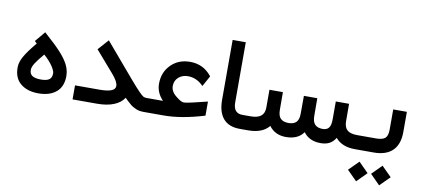

<svg xmlns="http://www.w3.org/2000/svg" viewBox="-77 -930 3183 1447"><g transform="rotate(10 1514.0 -207.0)"><path d="M141.6 -165.5C141.6 -178.7 147.5 -194.8 159.2 -214.4C170.9 -233.4 191.9 -260.7 221.7 -295.9C252 -268.6 274.4 -243.7 289.6 -220.7C304.7 -197.8 312 -180.2 312 -167.5C312 -145.5 305.7 -129.9 292.5 -120.6C279.3 -110.8 258.3 -106 228.5 -106C198.7 -106 176.8 -110.8 162.6 -120.1C148.4 -129.4 141.6 -144.5 141.6 -165.5ZM228 0C284.7 0 329.6 -13.7 363.3 -41.5C397 -69.3 413.6 -110.4 413.6 -164.6C413.6 -193.8 406.7 -222.7 392.6 -251C378.4 -278.8 356.9 -308.6 328.1 -339.8C299.3 -371.1 259.3 -409.7 207 -455.6L199.7 -462.4L193.4 -454.6L140.1 -391.1L134.3 -384.3L140.6 -377.9L151.4 -367.7C110.4 -318.4 81.5 -278.8 65.4 -249.5C48.8 -220.2 40.5 -191.9 40.5 -165C40.5 -110.8 57.6 -69.8 91.8 -42C125.5 -14.2 170.9 0 228 0Z M1041.5 0C1049.8 0 1053.7 -17.1 1053.7 -51.8V-57.1C1053.7 -90.8 1049.8 -107.4 1041.5 -107.4H1037.1C1027.3 -107.4 1019 -109.4 1011.7 -113.3C1004.4 -117.2 993.7 -127 978.5 -142.6C963.4 -157.7 939.5 -184.1 907.2 -221.7L689.5 -477.5L682.1 -485.8L674.8 -477.5L615.7 -411.1L609.9 -404.8L615.7 -398.4L752.4 -240.7C782.2 -206.1 797.4 -177.7 797.4 -156.2C797.4 -123.5 757.8 -107.4 678.2 -107.4H500H490.2V-97.7V-9.8V0H500H677.7C729 0 771.5 -7.3 806.2 -21.5C840.8 -35.6 866.2 -55.7 882.3 -81.5C891.6 -72.3 899.4 -64.5 905.8 -59.1C911.6 -53.7 918.9 -47.4 927.2 -40C935.5 -32.7 943.4 -26.9 950.7 -22.9C958 -18.6 965.8 -14.6 975.1 -10.7C983.9 -6.8 993.2 -3.9 1002.9 -2.4C1012.2 -1 1022.5 0 1033.7 0Z M1036.6 -107.4C1028.3 -107.4 1024.4 -90.8 1024.4 -57.1V-51.8C1024.4 -17.1 1028.3 0 1036.6 0H1188C1275.9 0 1377 -17.1 1491.2 -51.3L1498 -53.2V-60.5V-148.9V-161.1L1485.8 -158.2L1382.3 -133.3C1350.6 -126 1329.6 -122.6 1319.3 -122.6C1305.2 -122.6 1285.2 -133.3 1259.3 -154.8C1230.5 -177.2 1216.3 -202.6 1216.3 -230.5C1216.3 -258.3 1226.1 -280.8 1245.6 -297.9C1265.1 -314.9 1289.1 -323.2 1316.9 -323.2C1358.4 -323.2 1395 -308.1 1426.8 -278.3L1436 -269.5L1442.4 -280.3L1478 -345.2L1481 -351.1L1476.6 -356.4C1435.1 -407.2 1381.3 -432.6 1314.5 -432.6C1255.4 -432.6 1207 -413.6 1168.9 -375.5C1130.4 -336.9 1111.3 -288.6 1111.3 -230C1111.3 -184.6 1128.4 -144 1163.1 -107.4Z M1792 0C1800.3 0 1804.2 -17.1 1804.2 -51.8V-57.1C1804.2 -90.8 1800.3 -107.4 1792 -107.4H1771C1747.6 -107.4 1730 -114.3 1718.8 -127.9C1707 -141.6 1701.2 -163.1 1701.2 -192.4V-641.1V-650.9H1691.4H1610.4H1600.6V-641.1V-192.9C1600.6 -129.9 1614.7 -82 1643.1 -49.3C1671.4 -16.6 1713.4 0 1769.5 0Z M2661.6 0C2669.9 0 2673.8 -17.1 2673.8 -51.8V-57.1C2673.8 -90.8 2669.9 -107.4 2661.6 -107.4H2647.9C2614.3 -107.4 2589.4 -114.3 2573.2 -128.4C2557.1 -142.6 2549.3 -164.1 2548.8 -193.4L2548.3 -319.3V-329.1H2538.6H2456.5H2446.8V-319.3V-191.9C2446.8 -162.1 2441.9 -141.1 2432.1 -127.9C2421.9 -114.7 2406.7 -107.9 2385.7 -107.9C2358.4 -107.9 2338.4 -114.7 2325.7 -128.4C2312.5 -141.6 2306.2 -163.1 2305.7 -192.9L2305.2 -319.3V-329.1H2295.4H2212.4H2202.6V-319.3L2202.1 -191.9C2202.1 -163.1 2195.8 -141.6 2183.1 -127.9C2169.9 -114.3 2150.4 -107.4 2124 -107.4C2096.2 -107.4 2075.7 -114.3 2062.5 -127.9C2049.3 -141.1 2043 -162.6 2042.5 -191.4L2042 -319.3V-329.1H2032.2H1948.7H1939V-319.3V-192.4C1939 -163.6 1930.2 -142.6 1913.1 -128.4C1896 -114.3 1869.1 -107.4 1833 -107.4H1786.6C1778.3 -107.4 1774.4 -90.8 1774.4 -57.1V-51.8C1774.4 -17.1 1778.3 0 1786.6 0H1832.5C1906.2 0 1959.5 -20.5 1992.7 -62C2023.4 -20.5 2066.9 0 2122.1 0C2183.1 0 2228 -20 2256.3 -60.5C2286.1 -20 2329.6 0 2387.2 0C2414.1 0 2437 -4.9 2455.1 -14.6C2473.1 -23.9 2488.3 -39.1 2501.5 -60.1C2517.6 -40 2538.6 -25.4 2563.5 -15.1C2588.4 -4.9 2617.7 0 2651.9 0Z M2803.2 161.6 2877.9 236.8 2953.1 161.6 2877.9 86.4ZM2626.5 161.6 2701.7 236.8 2776.4 161.6 2701.7 86.4ZM2655.8 -107.4C2647.5 -107.4 2643.6 -90.8 2643.6 -57.1V-51.8C2643.6 -17.1 2647.5 0 2655.8 0H2794.9C2857.9 0 2906.2 -16.1 2939 -48.8C2971.7 -81.1 2987.8 -128.4 2987.8 -191.4V-335.4V-345.2H2978H2893.1H2883.3V-335.4V-191.9C2883.3 -159.2 2876.5 -137.2 2863.3 -125.5C2849.6 -113.3 2826.7 -107.4 2794.4 -107.4Z"/></g></svg>

Font: Shabnam FD Medium
Style: Regular
Weight: 500
Foundry: DejaVu fonts team - Redesigned by Saber Rastikerdar - Based on Vazir font
Version: Version 5.00;October 20, 2019;FontCreator 12.0.0.2547 64-bit